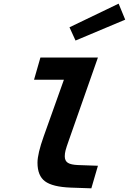

<svg xmlns="http://www.w3.org/2000/svg" viewBox="-20 -1026 708 1055"><path d="M361.8 -876 631.8 -1005.9 668 -918 395 -803.2ZM220.2 -276.9 331.1 -587.9H167L202.1 -710H518.1L358.9 -256.8Q344.2 -215.8 340.1 -199.2Q335.9 -182.6 335.9 -167Q335.9 -142.1 353 -131.3Q370.1 -120.6 408.2 -119.1L518.1 -115.2L481.9 8.8L368.2 4.9Q268.6 1 227.3 -29.8Q186 -60.5 186 -131.8Q186 -181.2 220.2 -276.9Z"/></svg>

Font: IntelOne Mono Bold
Style: Italic
Weight: 700
Italic angle: -16°
Designer: Fred Shallcrass
Foundry: Frere-Jones Type LLC
Version: Version 1.200;hotconv 1.1.0;makeotfexe 2.6.0;FJTRelease1.2